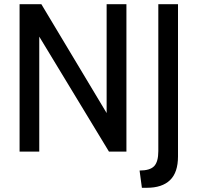

<svg xmlns="http://www.w3.org/2000/svg" viewBox="-20 -720 942 912"><path d="M73 0V-700H176.5L486.5 -183V-700H580.5V0H497.5L166.5 -546V0ZM654 172 643 90Q692.5 90 712.2 69.2Q732 48.5 732 -2.5V-700H825.5V23Q825.5 99 787.8 135.5Q750 172 677.5 172Z"/></svg>

Font: Cabin
Style: Regular
Weight: 400
Width: 4
Designer: Pablo Impallari
Foundry: Pablo Impallari. http://www.impallari.com Igino Marini. http://www.ikern.com
Version: Version 3.001